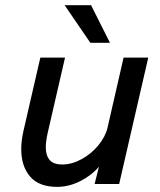

<svg xmlns="http://www.w3.org/2000/svg" viewBox="-20 -710 616 741"><path d="M328.6 -544.9 229.5 -689.9H331.5L404.3 -544.9ZM62 -134.3Q62 -167.5 70.3 -203.6L135.7 -487.8H231L164.1 -197.3Q156.7 -164.6 156.7 -141.6Q156.7 -110.4 171.4 -92.8Q186 -75.2 220.2 -75.2Q257.3 -75.2 294.9 -95.7Q332.5 -116.2 359.6 -149.2Q386.7 -182.1 395 -217.3L457 -487.8H552.2L439.9 0H345.2L361.8 -66.4Q333 -32.7 289.3 -10.7Q245.6 11.2 200.7 11.2Q129.9 11.2 95.9 -28.8Q62 -68.8 62 -134.3Z"/></svg>

Font: Acari Sans Medium
Style: Italic
Weight: 500
Italic angle: -13°
Designer: Alfredo Marco Pradil and Stefan Peev
Foundry: Hanken Design Co.
Version: Version 1.045